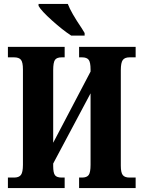

<svg xmlns="http://www.w3.org/2000/svg" viewBox="-20 -951 722 971"><path d="M20 -53H51Q76 -53 86 -66.5Q96 -80 96 -118V-600Q96 -636 86 -648.5Q76 -661 51 -661H20V-714H307V-661H292Q267 -661 258 -648Q249 -635 249 -596V-229L438 -589V-600Q438 -636 428.5 -648.5Q419 -661 395 -661H380V-714H666V-661H635Q611 -661 601 -647.5Q591 -634 591 -596V-113Q591 -78 601 -65.5Q611 -53 635 -53H666V0H380V-53H395Q419 -53 428.5 -66Q438 -79 438 -118V-479L249 -124V-111Q249 -77 258 -65Q267 -53 292 -53H307V0H20ZM175 -921V-931H323Q339 -888 394 -807L408 -784V-771H340Q297 -799 243 -847.5Q189 -896 175 -921Z"/></svg>

Font: Noto Serif CondExtraBold
Style: Regular
Weight: 800
Width: 3
Designer: Monotype Design Team
Foundry: Monotype Imaging Inc.
Version: Version 1.001